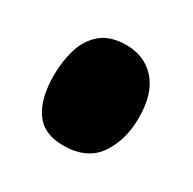

<svg xmlns="http://www.w3.org/2000/svg" viewBox="-68 -515 366 364"><g transform="rotate(30 115.0 -332.5)"><path d="M116 -445Q156 -445 180.5 -417.5Q205 -390 205 -337Q205 -288 181.5 -254Q158 -220 106 -220Q64 -220 44.5 -248Q25 -276 25 -327Q25 -357 33 -384Q41 -411 61 -428Q81 -445 116 -445Z"/></g></svg>

Font: DynaPuff
Style: Regular
Weight: 400
Designer: Toshi Omagari, Jennifer Daniel
Foundry: Google Fonts
Version: Version 2.000